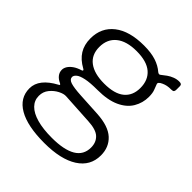

<svg xmlns="http://www.w3.org/2000/svg" viewBox="-193 -672 981 981"><g transform="rotate(45 297.0 -181.5)"><path d="M546 -535Q557 -535 561 -531.5Q565 -528 565 -520V-495Q565 -486 561.5 -481.5Q558 -477 547 -477Q529 -477 517 -474.5Q505 -472 494 -467Q469 -456 474 -444Q478 -432 485 -415Q492 -398 492 -370Q492 -326 470 -289Q448 -252 401 -230.5Q354 -209 281 -209Q228 -209 197.5 -202.5Q167 -196 154.5 -185.5Q142 -175 142 -164Q142 -147 165 -139.5Q188 -132 241 -129L366 -122Q451 -117 490.5 -80.5Q530 -44 530 15Q530 91 464.5 133Q399 175 280 175Q158 175 93.5 137.5Q29 100 29 31Q29 -4 52.5 -33.5Q76 -63 121 -87Q133 -92 121 -98Q101 -107 90 -121Q79 -135 79 -153Q79 -166 87 -179Q95 -192 111 -203.5Q127 -215 153 -223Q159 -225 158.5 -228.5Q158 -232 152 -235Q110 -258 89.5 -291Q69 -324 69 -370Q69 -448 126.5 -493Q184 -538 289 -538Q340 -538 375.5 -526.5Q411 -515 436 -493Q441 -489 446 -488.5Q451 -488 456 -493Q467 -502 481 -512Q495 -522 512 -528.5Q529 -535 546 -535ZM282 -256Q356 -256 392.5 -286Q429 -316 429 -371Q429 -428 392.5 -459.5Q356 -491 282 -491Q210 -491 171 -459.5Q132 -428 132 -371Q132 -315 171 -285.5Q210 -256 282 -256ZM190 -73Q173 -74 149.5 -62Q126 -50 108 -28Q90 -6 90 24Q90 57 113 80.5Q136 104 180.5 116.5Q225 129 289 129Q376 129 421 102.5Q466 76 466 22Q466 -15 442.5 -37.5Q419 -60 361 -63Z"/></g></svg>

Font: Libre Franklin Thin Light
Style: Regular
Weight: 300
Version: Version 3.000